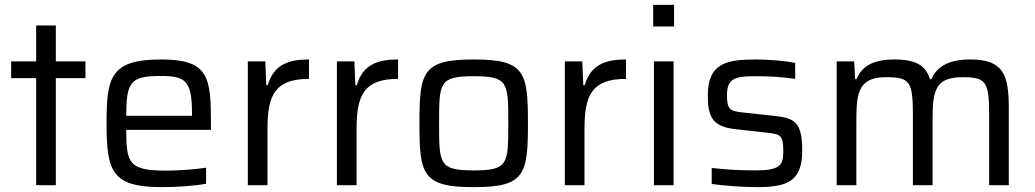

<svg xmlns="http://www.w3.org/2000/svg" viewBox="-20 -763 4263 791"><path d="M129 -441V0H210V-441H332V-510H210V-658H129V-510H26V-441Z M849 -228V-255C849 -446 840 -518 644 -518C434 -518 419 -444 419 -254C419 -54 442 8 649 8C711 8 787 2 829 -6V-72C782 -65 714 -60 666 -60C512 -60 500 -89 500 -228ZM642 -450C742 -450 771 -433 771 -296V-286H500C501 -425 516 -450 642 -450Z M1001 -510V0H1082V-232C1082 -373 1114 -438 1253 -438V-518C1170 -518 1108 -498 1083 -412H1077L1073 -510Z M1368 -510V0H1449V-232C1449 -373 1481 -438 1620 -438V-518C1537 -518 1475 -498 1450 -412H1444L1440 -510Z M1932 8C2143 8 2155 -44 2155 -255C2155 -466 2143 -518 1932 -518C1720 -518 1708 -466 1708 -255C1708 -44 1720 8 1932 8ZM1932 -61C1789 -61 1789 -87 1789 -255C1789 -423 1789 -449 1932 -449C2074 -449 2074 -423 2074 -255C2074 -87 2074 -61 1932 -61Z M2307 -510V0H2388V-232C2388 -373 2420 -438 2559 -438V-518C2476 -518 2414 -498 2389 -412H2383L2379 -510Z M2671 -743V-654H2757V-743ZM2674 -510V0H2755V-510Z M3097 8C3221 8 3285 -14 3285 -142C3285 -258 3255 -276 3175 -285L3037 -300C2986 -306 2975 -313 2975 -372C2975 -445 3016 -449 3095 -449C3150 -449 3204 -446 3256 -438V-504C3215 -512 3148 -518 3096 -518C2974 -518 2896 -504 2896 -369C2896 -281 2916 -241 3009 -231L3142 -216C3194 -210 3207 -207 3207 -141C3207 -83 3195 -61 3093 -61C3031 -61 2975 -64 2912 -71V-5C2963 2 3040 8 3097 8Z M3427 -510V0H3508V-263C3508 -377 3514 -445 3630 -445C3727 -445 3741 -429 3741 -291V0H3822V-263C3822 -382 3828 -445 3944 -445C4041 -445 4055 -429 4055 -291V0H4136V-319C4136 -456 4113 -518 3977 -518C3882 -518 3837 -484 3818 -437H3811C3794 -493 3754 -518 3664 -518C3569 -518 3528 -484 3509 -437H3503L3499 -510Z"/></svg>

Font: Saira UNSAM
Style: Regular
Weight: 400
Designer: Hector Gatti with collaboration of the Omnibus-Type team
Foundry: Omnibus-Type
Version: Version 0.072;PS 000.072;hotconv 1.0.88;makeotf.lib2.5.64775